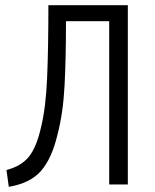

<svg xmlns="http://www.w3.org/2000/svg" viewBox="-20 -713 598 742"><path d="M14 9 5 -56Q63 -71 92.5 -108.5Q122 -146 139 -223Q157 -297 162 -410.5Q167 -524 167 -693H474V0H402V-631H235Q235 -488 229.5 -382Q224 -276 202 -192Q180 -100 138.5 -52.5Q97 -5 14 9Z"/></svg>

Font: Ubuntu Sans Condensed
Style: Regular
Weight: 400
Width: 3
Designer: Dalton Maag Ltd
Foundry: Dalton Maag Ltd
Version: Version 1.006; ttfautohint (v1.8.4.7-5d5b)